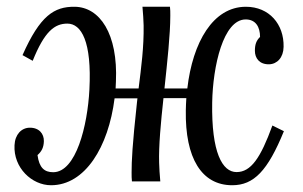

<svg xmlns="http://www.w3.org/2000/svg" viewBox="-20 -531 887 562"><path d="M777.3 -163.6C742.7 -68.4 714.4 -27.3 672.4 -27.3C630.9 -27.3 598.6 -84 601.1 -231C603 -336.9 633.3 -474.1 699.2 -474.1C728.5 -474.1 741.2 -452.1 741.2 -422.9C730 -412.1 726.1 -400.4 726.1 -382.3C726.1 -360.8 739.3 -342.3 767.6 -342.8C791 -343.3 809.6 -362.3 810.1 -394C811.5 -460 768.1 -511.2 699.7 -511.2C603.5 -511.2 543.9 -407.2 528.3 -272H461.4C469.7 -350.6 478.5 -429.2 478.5 -485.4C478.5 -496.1 478.5 -502.4 477.5 -511.2H397C398.9 -491.2 399.9 -472.7 400.4 -456.5C401.4 -394 393.6 -335 385.7 -272H318.4L319.3 -292C325.7 -432.1 272 -510.7 198.2 -511.2C138.7 -511.7 97.2 -485.4 45.9 -369.6L75.7 -353C110.4 -439.5 140.1 -461.9 177.2 -461.9C218.3 -461.9 249 -409.2 241.7 -269C236.3 -163.1 202.6 -26.9 135.7 -26.9C109.9 -26.9 94.7 -40 89.8 -77.1C102.1 -87.9 107.9 -99.6 108.4 -117.7C108.9 -139.2 94.7 -157.7 66.4 -157.2C43 -156.7 23.9 -137.7 22.5 -106C19 -40 73.2 11.2 129.4 11.2C229 11.2 297.4 -100.6 315.4 -243.2H382.3L380.9 -231C367.2 -105 365.2 -60.1 365.2 -25.9C365.2 -15.1 365.2 -8.8 366.2 0H449.2C447.3 -20 446.3 -38.6 445.8 -54.7C444.3 -103.5 450.7 -172.4 458.5 -243.7H525.4C524.9 -231.9 523.9 -220.2 523.9 -208C521.5 -67.9 570.3 11.2 659.7 11.2C723.1 11.2 763.7 -31.2 811 -147Z"/></svg>

Font: Lora Italic
Style: Regular
Weight: 400
Italic angle: -3°
Designer: Olga Karpushina, Alexei Vanyashin
Foundry: Cyreal
Version: Version 1.011;PS 001.011;hotconv 1.0.70;makeotf.lib2.5.58329